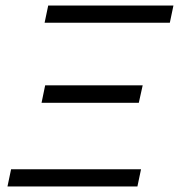

<svg xmlns="http://www.w3.org/2000/svg" viewBox="-20 -673 646 693"><path d="M7 0 20 -62H489L476 0ZM130 -302 143 -365H495L481 -302ZM141 -591 154 -653H606L593 -591Z"/></svg>

Font: Ysabeau Office
Style: Italic
Weight: 400
Italic angle: -12°
Designer: Christian Thalmann (Catharsis Fonts)
Version: Version 2.001;gftools[0.9.30]; featfreeze: tnum,lnum,ss02